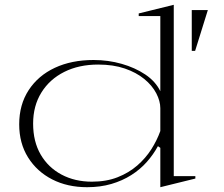

<svg xmlns="http://www.w3.org/2000/svg" viewBox="-20 -765 935 800"><path d="M704 -745V-31H794V-21L648 15V-149L638 -156Q619 -121 591.5 -90Q564 -59 527 -35.5Q490 -12 444 1.5Q398 15 343 15Q261 15 197.5 -17.5Q134 -50 97 -109Q60 -168 60 -247Q60 -329 99.5 -389.5Q139 -450 208.5 -482.5Q278 -515 370 -515Q431 -515 487 -499Q543 -483 585.5 -454.5Q628 -426 648 -385V-698H558V-709ZM389 -496Q309 -496 248 -465.5Q187 -435 152.5 -379.5Q118 -324 118 -250Q118 -175 149.5 -121Q181 -67 236.5 -37.5Q292 -8 363 -8Q423 -8 470 -26.5Q517 -45 552 -75.5Q587 -106 610.5 -143Q634 -180 648 -219V-314Q648 -344 631 -376.5Q614 -409 581 -436Q548 -463 500 -479.5Q452 -496 389 -496ZM779 -553V-723H846L793 -553Z"/></svg>

Font: Kalnia SemiExpanded ExtraLight
Style: Regular
Weight: 250
Width: 6
Designer: Frida Medrano
Foundry: Frida Medrano
Version: Version 1.105